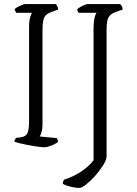

<svg xmlns="http://www.w3.org/2000/svg" viewBox="-20 -724 672 944"><path d="M196 0Q190 0 176.5 -1.5Q163 -3 145.5 -6Q128 -9 109.5 -12.5Q91 -16 75.5 -20Q60 -24 51 -27Q51 -33 54 -38Q57 -43 59 -46L82 -49Q98 -51 107 -59Q116 -67 119.5 -84Q123 -101 123 -130V-589Q123 -623 128.5 -640Q134 -657 137 -661H60Q58 -665 56 -668Q54 -671 52 -679Q56 -684 66.5 -689.5Q77 -695 88 -699.5Q99 -704 104 -704H254Q258 -700 261.5 -694Q265 -688 266 -677L230 -664Q214 -658 205 -648.5Q196 -639 192.5 -622.5Q189 -606 189 -577V-113Q189 -91 184.5 -75Q180 -59 175 -53L259 -45Q261 -43 263 -37.5Q265 -32 266 -27Q251 -15 231 -7.5Q211 0 196 0ZM370 200Q354 200 329.5 194.5Q305 189 289 180Q289 174 291 167.5Q293 161 296 159Q346 143 383.5 116.5Q421 90 440 64V-587Q440 -614 444.5 -634.5Q449 -655 455 -661H368Q364 -663 361.5 -670Q359 -677 359 -678Q364 -683 374 -689Q384 -695 395 -699.5Q406 -704 411 -704H571Q573 -702 578 -695Q583 -688 583 -677L547 -664Q530 -658 520.5 -648Q511 -638 507.5 -621.5Q504 -605 504 -577V45Q504 61 488 87Q472 113 449 139Q426 165 404 182.5Q382 200 370 200Z"/></svg>

Font: Texturina Medium 12pt Thin
Style: Regular
Weight: 250
Version: Version 1.002